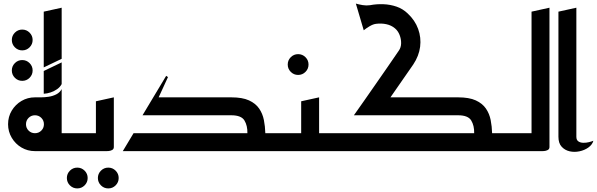

<svg xmlns="http://www.w3.org/2000/svg" viewBox="-20 -843 3330 1071"><path d="M104 -562Q80 -562 63 -579Q46 -596 46 -620Q46 -644 63 -661Q80 -678 104 -678Q128 -678 145 -661Q162 -644 162 -620Q162 -596 145 -579Q128 -562 104 -562ZM104 -392Q80 -392 63 -409Q46 -426 46 -450Q46 -474 63 -491Q80 -508 104 -508Q128 -508 145 -491Q162 -474 162 -450Q162 -426 145 -409Q128 -392 104 -392Z M173 0 238 -100H435V0ZM280 0V-200H324V0ZM324 -150 175 -300Q188 -300 209 -300Q230 -300 252.5 -303.5Q275 -307 294.5 -317Q314 -327 324 -346ZM175 0Q134 0 100 -20Q66 -40 45.5 -74.5Q25 -109 25 -150Q25 -192 45.5 -226Q66 -260 100 -280Q134 -300 175 -300Q216 -300 250 -280Q284 -260 304 -226Q324 -192 324 -150Q324 -109 304 -74.5Q284 -40 250 -20Q216 0 175 0ZM175 -100Q196 -100 210.5 -114.5Q225 -129 225 -150Q225 -171 210.5 -185.5Q196 -200 175 -200Q154 -200 139.5 -185.5Q125 -171 125 -150Q125 -129 139.5 -114.5Q154 -100 175 -100ZM224 -320V-447L324 -495V-374Q315 -357 298.5 -345.5Q282 -334 262.5 -327.5Q243 -321 224 -320ZM224 -467V-778L324 -800V-515Z M584 208Q560 208 543 191Q526 174 526 150Q526 126 543 109Q560 92 584 92Q608 92 625 109Q642 126 642 150Q642 174 625 191Q608 208 584 208ZM411 208Q387 208 370 191Q353 174 353 150Q353 126 370 109Q387 92 411 92Q435 92 452 109Q469 126 469 150Q469 174 452 191Q435 208 411 208Z M395 0V-100H515V-278L615 -300V-23Q615 -11 605 -6Q595 -1 585 -0.5Q575 0 575 0Z M665 0 725 -100H1360Q1361 -142 1343.5 -171Q1326 -200 1270 -200H775L907 -420L917 -413L865 -300H1270Q1332 -300 1369 -283Q1406 -266 1425.5 -237.5Q1445 -209 1452 -173.5Q1459 -138 1460 -100H1580V0Z M1643 -425Q1619 -425 1602 -442Q1585 -459 1585 -483Q1585 -507 1602 -524Q1619 -541 1643 -541Q1667 -541 1684 -524Q1701 -507 1701 -483Q1701 -459 1684 -442Q1667 -425 1643 -425Z M1660 0V-100H1880V0ZM1540 0V-100H1660V-278L1760 -300V-23Q1760 -11 1750 -6Q1740 -1 1730 -0.5Q1720 0 1720 0Z M1840 0V-100H2625Q2626 -142 2608.5 -171Q2591 -200 2535 -200H1954Q1980 -236 2012.5 -283Q2045 -330 2079 -378.5Q2113 -427 2141.5 -468.5Q2170 -510 2187.5 -535.5Q2205 -561 2205 -561Q2217 -578 2217.5 -601.5Q2218 -625 2209 -648Q2200 -671 2183 -685Q2163 -702 2135 -708Q2107 -714 2077 -710Q2061 -708 2041.5 -696.5Q2022 -685 2009 -674L1965 -823Q1982 -818 2003 -814.5Q2024 -811 2044 -814Q2080 -821 2118.5 -819.5Q2157 -818 2192 -806Q2227 -794 2254 -768Q2295 -730 2312.5 -681.5Q2330 -633 2323.5 -582Q2317 -531 2285 -483L2158 -300H2535Q2597 -300 2634 -283Q2671 -266 2690.5 -237.5Q2710 -209 2717 -173.5Q2724 -138 2725 -100H2865V0Z M2825 0V-100H2945V-778L3045 -800V-23Q3045 -11 3035 -6Q3025 -1 3015 -0.5Q3005 0 3005 0Z M3290 -58Q3284 -36 3262.5 -20.5Q3241 -5 3212.5 1Q3184 7 3157.5 1Q3131 -5 3113 -24.5Q3095 -44 3095 -80V-778L3195 -800V-80Q3195 -62 3206 -54.5Q3217 -47 3233 -46.5Q3249 -46 3265 -50Q3281 -54 3290 -58Z"/></svg>

Font: Reem Kufi
Style: Regular
Weight: 400
Designer: Khaled Hosny
Version: Version 1.6